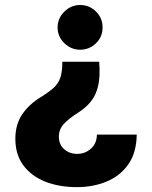

<svg xmlns="http://www.w3.org/2000/svg" viewBox="-20 -567 622 788"><path d="M387.1 -313.6Q391.7 -255.3 383.2 -216.4Q374.6 -177.6 353.5 -151.1Q332.4 -124.6 299.7 -104Q263.5 -81.3 242.5 -58.9Q221.6 -36.6 221.6 -5.7Q221.6 25.9 243.4 45.3Q265.3 64.6 296.9 64.6Q328.5 64.6 352.8 43.5Q377.1 22.4 377.8 -14.6H541.2Q540.1 60 506.6 107.6Q473 155.2 417.6 178.1Q362.2 201 295.5 201Q222.3 201 165.3 178.3Q108.3 155.5 75.6 111.3Q43 67.1 43 2.5Q43 -55 70.1 -96.2Q97.3 -137.4 147 -168.3Q180 -188.6 199.6 -206.1Q219.1 -223.7 227.5 -248Q235.8 -272.4 235.8 -313.6ZM308.6 -546.5Q346.9 -546.5 374.1 -519.5Q401.3 -492.5 400.9 -454.2Q401.3 -416.2 374.1 -389.6Q346.9 -362.9 308.6 -362.9Q272 -362.9 244.3 -389.6Q216.6 -416.2 216.3 -454.2Q216.6 -492.5 244.3 -519.5Q272 -546.5 308.6 -546.5Z"/></svg>

Font: Inter UI Extra Bold
Style: Regular
Weight: 800
Designer: Rasmus Andersson
Foundry: rsms
Version: 3.2;8d6f07862